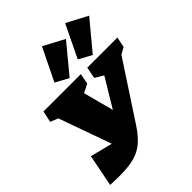

<svg xmlns="http://www.w3.org/2000/svg" viewBox="-265 -1127 1285 1285"><g transform="rotate(-45 377.5 -485.0)"><path d="M23 3 68 -224 226 -184 93 -557 38 -579 55 -660H409L395 -586Q366 -569 334 -555L391 -339L514 -543L454 -579L470 -660H755L740 -586Q716 -572 693 -560L429 -157Q394 -104 358.5 -70Q323 -36 278.5 -18.5Q234 -1 172.5 3.5Q111 8 23 3ZM357 -976 505 -897 337 -694 244 -745ZM576 -976 725 -897 556 -694 464 -744Z"/></g></svg>

Font: Piazzolla SC Black
Style: Italic
Weight: 900
Italic angle: -11.3°
Designer: Juan Pablo del Peral
Foundry: Huerta Tipografica
Version: Version 1.330